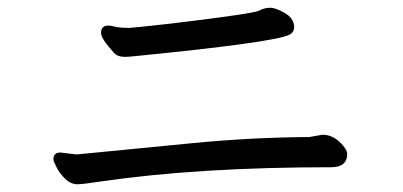

<svg xmlns="http://www.w3.org/2000/svg" viewBox="-20 -594 1040 496"><path d="M180 -118Q163 -118 148.5 -132Q134 -146 126 -162Q118 -178 118 -182Q118 -200 136 -200L178 -195L475 -224Q628 -239 779 -240L813 -246Q837 -246 856.5 -228Q876 -210 877 -197Q877 -162 836 -162Q492 -162 239 -125Q194 -118 180 -118ZM304 -447Q283 -447 274 -458Q241 -494 241 -509Q241 -528 260 -528Q266 -528 277.5 -525Q289 -522 315 -522Q352 -525 429 -534Q636 -559 649.5 -566.5Q663 -574 678 -574Q692 -574 715.5 -560.5Q739 -547 740 -525Q740 -510 727 -504Q685 -484 319 -448Z"/></svg>

Font: LXGW WenKai Mono Medium
Style: Regular
Weight: 500
Monospace: yes
Designer: LXGW / Fontworks Inc.
Foundry: LXGW / Fontworks Inc.
Version: Version 1.520; June 14, 2025